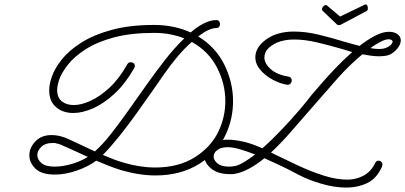

<svg xmlns="http://www.w3.org/2000/svg" viewBox="-20 -738 1836 870"><path d="M1637 -718Q1642 -718 1644.5 -712Q1647 -706 1647 -701Q1647 -691 1641 -688L1526 -627Q1522 -624 1516 -624Q1510 -624 1507 -627L1442 -689Q1439 -692 1439 -696Q1439 -703 1447 -711Q1455 -719 1463 -712L1521 -663L1627 -714Q1634 -718 1637 -718ZM684 57Q612 57 529 33Q500 24 472 13Q444 2 416 -10Q380 17 328 35Q276 53 229 53Q168 53 140.5 26Q113 -1 113 -34Q113 -68 140 -97Q167 -126 214 -126Q252 -126 292 -107Q332 -88 367 -72Q377 -67 388 -62Q399 -57 410 -52Q443 -81 481 -129Q519 -177 560 -235Q601 -293 643.5 -353Q686 -413 729 -468Q772 -523 815 -564Q785 -576 751 -582.5Q717 -589 678 -589Q573 -589 496.5 -568.5Q420 -548 368.5 -515Q317 -482 287.5 -444.5Q258 -407 247 -374Q243 -361 241 -350.5Q239 -340 239 -330Q239 -296 260 -279Q281 -262 314 -262Q348 -262 390 -281Q432 -300 476 -340.5Q520 -381 557 -447Q562 -456 572 -456Q580 -456 585.5 -451.5Q591 -447 591 -439Q591 -434 588 -429Q548 -359 499.5 -314Q451 -269 402.5 -247.5Q354 -226 312 -226Q265 -226 234 -252.5Q203 -279 203 -328Q203 -355 213 -385Q226 -426 259.5 -468Q293 -510 349.5 -545.5Q406 -581 487.5 -603Q569 -625 678 -625Q726 -625 767.5 -616Q809 -607 844 -591Q874 -617 903.5 -632Q933 -647 960 -647Q969 -647 973 -641.5Q977 -636 977 -629Q977 -622 973 -616.5Q969 -611 960 -611Q928 -611 878 -573Q957 -525 996.5 -445Q1036 -365 1036 -280Q1036 -201 1004 -131Q967 -48 883 4.5Q799 57 684 57ZM540 -1Q615 21 683 21Q790 21 864.5 -26.5Q939 -74 972 -147Q1001 -210 1001 -280Q1001 -359 963 -432.5Q925 -506 849 -548Q818 -521 786.5 -484Q755 -447 725 -404Q703 -372 669 -323.5Q635 -275 596 -220.5Q557 -166 517.5 -117Q478 -68 446 -36Q469 -26 492.5 -17Q516 -8 540 -1ZM149 -35Q149 -16 167.5 0.5Q186 17 228 17Q264 17 305 5Q346 -7 378 -27Q354 -38 330 -49Q306 -60 281 -71Q266 -78 255 -82.5Q244 -87 236 -88Q231 -90 226 -90Q221 -90 216 -90Q185 -90 167 -72.5Q149 -55 149 -35ZM1550 112Q1495 112 1436 94.5Q1377 77 1335 55L1308 41Q1282 27 1248 11Q1214 -5 1178 -21Q1144 7 1109 26Q1074 45 1042 50Q1037 51 1032 51Q1027 51 1022 51Q967 51 936.5 25.5Q906 0 906 -30Q906 -59 932 -82Q958 -105 1013 -105Q1040 -105 1076.5 -97.5Q1113 -90 1155 -72L1169 -66Q1214 -106 1258 -152.5Q1302 -199 1337 -240Q1372 -281 1388 -303Q1403 -320 1431.5 -353.5Q1460 -387 1497.5 -426.5Q1535 -466 1576 -502Q1563 -506 1550 -510Q1537 -514 1523 -518Q1471 -533 1416 -546Q1361 -559 1313 -559Q1279 -559 1250.5 -550.5Q1222 -542 1199 -522Q1188 -512 1183 -500.5Q1178 -489 1178 -478Q1178 -450 1207 -424.5Q1236 -399 1287 -391Q1302 -388 1302 -373Q1302 -366 1296.5 -359.5Q1291 -353 1281 -354Q1249 -359 1215.5 -377Q1182 -395 1159.5 -421.5Q1137 -448 1137 -479Q1137 -497 1145.5 -514.5Q1154 -532 1173 -549Q1202 -574 1236.5 -584.5Q1271 -595 1311 -595Q1367 -595 1426 -580.5Q1485 -566 1540 -549Q1558 -544 1575.5 -539Q1593 -534 1609 -530Q1645 -558 1679.5 -576Q1714 -594 1743 -594Q1757 -594 1768 -590Q1783 -584 1789.5 -575Q1796 -566 1796 -555Q1796 -537 1780.5 -518Q1765 -499 1745 -490Q1735 -486 1722.5 -484.5Q1710 -483 1697 -483Q1680 -483 1661 -485.5Q1642 -488 1622 -492Q1561 -441 1508 -381Q1455 -321 1403 -261L1369 -222Q1334 -182 1293 -135Q1252 -88 1208 -47L1232 -35Q1279 -12 1335 14Q1391 40 1448 58Q1505 76 1554 76Q1594 76 1628 57.5Q1662 39 1681 -1Q1686 -10 1694 -10Q1702 -10 1707.5 -5Q1713 0 1713 8Q1713 11 1711 17Q1687 71 1644 91.5Q1601 112 1550 112ZM1697 -516Q1718 -516 1731 -522Q1748 -529 1754.5 -539Q1761 -549 1759 -551Q1755 -560 1741 -560Q1728 -560 1711.5 -552Q1695 -544 1680.5 -535Q1666 -526 1660 -521Q1659 -520 1658 -520Q1669 -518 1678.5 -517Q1688 -516 1697 -516ZM1017 17Q1032 17 1047 14Q1066 9 1088.5 -5Q1111 -19 1136 -38Q1100 -52 1067.5 -61.5Q1035 -71 1012 -71Q981 -71 964.5 -58Q948 -45 948 -29Q948 -12 965.5 2.5Q983 17 1017 17Z"/></svg>

Font: Meow Script
Style: Regular
Weight: 400
Designer: Robert E. Leuschke
Foundry: Robert E. Leuschke
Version: Version 1.010; ttfautohint (v1.8.3)